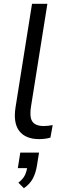

<svg xmlns="http://www.w3.org/2000/svg" viewBox="-20 -725 336 1013"><path d="M187 9Q115 9 82 -33.5Q49 -76 62 -159L149 -705H230L143 -159Q138 -124 143 -102Q148 -80 165.5 -70Q183 -60 211 -60Q223 -60 234.5 -61.5Q246 -63 258 -65L246 1Q233 5 217.5 7Q202 9 187 9ZM106 268 77 239Q103 218 112 198Q121 178 125 152L143 162H74L87 80H186L175 148Q169 187 153.5 216.5Q138 246 106 268Z"/></svg>

Font: Nunito Sans 12pt ExtraLight 12pt
Style: Italic
Weight: 400
Italic angle: -9°
Version: Version 3.101;gftools[0.9.27]